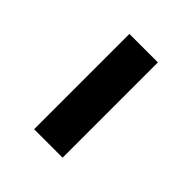

<svg xmlns="http://www.w3.org/2000/svg" viewBox="-89 -731 337 337"><g transform="rotate(45 79.5 -562.5)"><path d="M43.9 -444.5V-681H114.6V-444.5Z"/></g></svg>

Font: Hind Variable Light
Style: Regular
Weight: 300
Designer: Manushi Parikh, Satya Rajpurohit
Foundry: Indian Type Foundry
Version: Version 3.000